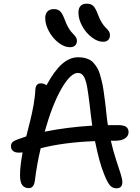

<svg xmlns="http://www.w3.org/2000/svg" viewBox="-20 -1024 766 1053"><path d="M545.9 -794.9Q514.2 -794.9 481.9 -820.3Q449.7 -845.7 429.9 -882.8Q410.2 -919.9 410.2 -954.1Q410.2 -1003.9 456.1 -1003.9Q478 -1003.9 491 -991.9Q503.9 -980 517.1 -944.8Q526.4 -918.5 538.8 -899.2Q551.3 -879.9 560.5 -871.6Q569.8 -863.3 576.4 -853.3Q583 -843.3 583 -831.1Q583 -814.5 573.2 -804.7Q563.5 -794.9 545.9 -794.9ZM363.8 -765.1Q332.5 -765.1 300.3 -790.3Q268.1 -815.4 248 -853Q228 -890.6 228 -924.8Q228 -947.3 240 -960.7Q252 -974.1 275.9 -974.1Q297.4 -974.1 310.1 -961.9Q322.8 -949.7 335.9 -914.1Q343.8 -892.1 353.5 -875Q363.3 -857.9 371.3 -848.9Q379.4 -839.8 386.5 -832.3Q393.6 -824.7 397.7 -817.4Q401.9 -810.1 401.9 -800.8Q401.9 -784.2 392.1 -774.7Q382.3 -765.1 363.8 -765.1ZM83 -187Q62 -187 51 -196.5Q40 -206.1 40 -222.2Q40 -235.4 48.1 -243.9Q56.2 -252.4 75.2 -258.8Q115.2 -273.4 124 -275.9Q126 -284.2 134.3 -316.7Q142.6 -349.1 145.5 -361.1Q148.4 -373 154.8 -401.1Q161.1 -429.2 163.8 -446Q166.5 -462.9 169.7 -486.3Q172.9 -509.8 173.8 -530.8Q175.3 -566.9 204.1 -566.9Q221.7 -566.9 234.9 -556.2Q276.9 -634.3 319.1 -672.1Q361.3 -710 409.2 -710Q428.7 -710 444.6 -706.1Q460.4 -702.1 472.9 -695.6Q485.4 -689 495.8 -676Q506.3 -663.1 514.2 -650.1Q522 -637.2 528.6 -614.5Q535.2 -591.8 539.8 -572Q544.4 -552.2 549.1 -519.3Q553.7 -486.3 557.1 -459.2Q560.5 -432.1 564.9 -389.2Q568.4 -355.5 571.8 -337.9H625Q658.7 -337.9 671.9 -328.4Q685.1 -318.8 685.1 -298.8Q685.1 -277.8 665.3 -264.9Q645.5 -252 609.9 -252H587.9Q599.6 -200.2 616 -149.9Q632.3 -99.6 641.6 -70.8Q650.9 -42 650.9 -24.9Q650.9 8.8 618.2 8.8Q596.2 8.8 581.8 -8.8Q567.4 -26.4 549.8 -71.8Q525.9 -128.4 501 -250Q330.1 -243.7 203.1 -210.9Q181.6 -120.1 170.9 -30.8Q165 7.8 138.2 7.8Q114.7 7.8 102.3 -8.5Q89.8 -24.9 89.8 -63Q89.8 -113.8 104 -188Q100.6 -188 93.5 -187.5Q86.4 -187 83 -187ZM407.2 -624Q366.7 -624 316.7 -536.9Q266.6 -449.7 225.1 -301.8Q345.2 -326.2 485.8 -335Q482.9 -352.1 479 -386.2Q462.9 -532.2 453.1 -569.8Q441.4 -615.7 418 -622.6Q413.1 -624 407.2 -624Z"/></svg>

Font: Shantell Sans Normal
Style: Regular
Weight: 400
Designer: Stephen Nixon, Anya Danilova, Shantell Martin
Foundry: Arrow Type
Version: Version 1.006;[559af2be0]